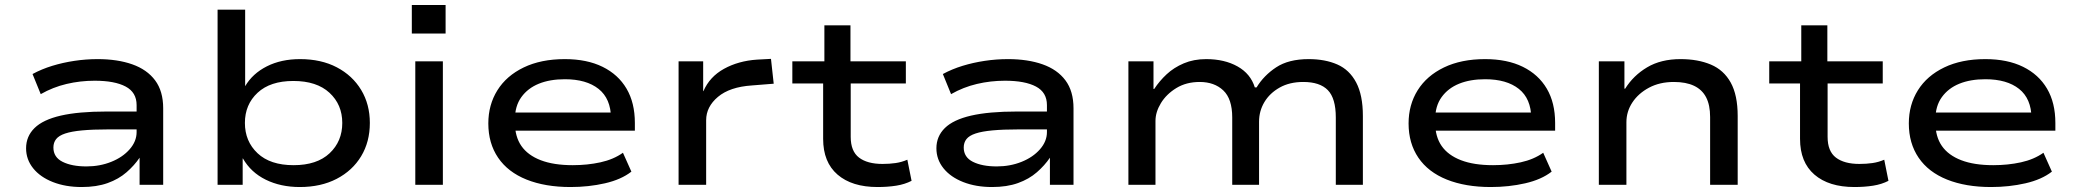

<svg xmlns="http://www.w3.org/2000/svg" viewBox="-20 -744 8361 773"><path d="M309 9Q244 9 193 -11Q142 -31 113.5 -66.5Q85 -102 85 -147Q85 -195 119 -228.5Q153 -262 224.5 -278.5Q296 -295 409 -295H548V-223H415Q353 -223 310.5 -219Q268 -215 242.5 -206.5Q217 -198 206 -184Q195 -170 195 -150Q195 -111 232 -92.5Q269 -74 328 -74Q382 -74 428 -92.5Q474 -111 502 -143Q530 -175 530 -212V-321Q530 -372 486 -395.5Q442 -419 361 -419Q303 -419 248 -406Q193 -393 144 -365L111 -446Q148 -466 190.5 -479Q233 -492 279.5 -499Q326 -506 373 -506Q453 -506 512.5 -485Q572 -464 604.5 -420.5Q637 -377 637 -308V0H542V-108V-109Q521 -78 489.5 -50.5Q458 -23 413.5 -7Q369 9 309 9Z M1187 9Q1110 9 1050 -20.5Q990 -50 958 -106H957V0H856V-705H967V-397Q997 -448 1054.5 -477Q1112 -506 1188 -506Q1273 -506 1336 -473Q1399 -440 1434 -382Q1469 -324 1469 -249Q1469 -173 1434 -115Q1399 -57 1335.5 -24Q1272 9 1187 9ZM1162 -79Q1256 -79 1307 -127Q1358 -175 1358 -249Q1358 -323 1306.5 -370.5Q1255 -418 1161 -418Q1068 -418 1017 -370.5Q966 -323 966 -249Q966 -175 1017 -127Q1068 -79 1162 -79Z M1638 -609V-724H1774V-609ZM1652 0V-497H1763V0Z M2277 9Q2175 9 2100 -21Q2025 -51 1985.5 -109Q1946 -167 1946 -247Q1946 -322 1982.5 -380.5Q2019 -439 2088.5 -472.5Q2158 -506 2254 -506Q2343 -506 2406 -475Q2469 -444 2502.5 -387Q2536 -330 2536 -249V-218H2028V-291H2464L2440 -269Q2439 -347 2390 -386Q2341 -425 2254 -425Q2194 -425 2149.5 -407Q2105 -389 2079 -353Q2053 -317 2053 -263V-251Q2053 -194 2079 -156.5Q2105 -119 2157 -99Q2209 -79 2286 -79Q2345 -79 2397.5 -90.5Q2450 -102 2488 -129L2522 -53Q2481 -21 2415.5 -6Q2350 9 2277 9Z M2712 0V-497H2811V-377H2812Q2837 -435 2895 -467Q2953 -499 3028 -504L3084 -507L3095 -407L3007 -400Q2918 -394 2870.5 -354Q2823 -314 2823 -260V0Z M3513 9Q3410 9 3352 -41Q3294 -91 3294 -185V-408H3170V-497H3299V-642H3404V-497H3627V-408H3405V-193Q3405 -135 3438.5 -109.5Q3472 -84 3533 -84Q3561 -84 3585.5 -87.5Q3610 -91 3633 -101L3650 -16Q3623 -2 3588.5 3.5Q3554 9 3513 9Z M3974 9Q3909 9 3858 -11Q3807 -31 3778.5 -66.5Q3750 -102 3750 -147Q3750 -195 3784 -228.5Q3818 -262 3889.5 -278.5Q3961 -295 4074 -295H4213V-223H4080Q4018 -223 3975.5 -219Q3933 -215 3907.5 -206.5Q3882 -198 3871 -184Q3860 -170 3860 -150Q3860 -111 3897 -92.5Q3934 -74 3993 -74Q4047 -74 4093 -92.5Q4139 -111 4167 -143Q4195 -175 4195 -212V-321Q4195 -372 4151 -395.5Q4107 -419 4026 -419Q3968 -419 3913 -406Q3858 -393 3809 -365L3776 -446Q3813 -466 3855.5 -479Q3898 -492 3944.5 -499Q3991 -506 4038 -506Q4118 -506 4177.5 -485Q4237 -464 4269.5 -420.5Q4302 -377 4302 -308V0H4207V-108V-109Q4186 -78 4154.5 -50.5Q4123 -23 4078.5 -7Q4034 9 3974 9Z M4523 0V-497H4624V-386H4627Q4648 -418 4677 -445Q4706 -472 4746 -489Q4786 -506 4836 -506Q4910 -506 4962.5 -476.5Q5015 -447 5032 -392H5039Q5068 -440 5118 -473Q5168 -506 5249 -506Q5315 -506 5364 -484.5Q5413 -463 5440 -412Q5467 -361 5467 -277V0H5358V-271Q5358 -348 5326 -381Q5294 -414 5227 -414Q5172 -414 5132 -391.5Q5092 -369 5070.5 -333Q5049 -297 5049 -254V0H4941V-271Q4941 -346 4905 -380Q4869 -414 4810 -414Q4756 -414 4716 -389.5Q4676 -365 4654 -329Q4632 -293 4632 -257V0Z M5982 9Q5880 9 5805 -21Q5730 -51 5690.5 -109Q5651 -167 5651 -247Q5651 -322 5687.5 -380.5Q5724 -439 5793.5 -472.5Q5863 -506 5959 -506Q6048 -506 6111 -475Q6174 -444 6207.5 -387Q6241 -330 6241 -249V-218H5733V-291H6169L6145 -269Q6144 -347 6095 -386Q6046 -425 5959 -425Q5899 -425 5854.5 -407Q5810 -389 5784 -353Q5758 -317 5758 -263V-251Q5758 -194 5784 -156.5Q5810 -119 5862 -99Q5914 -79 5991 -79Q6050 -79 6102.5 -90.5Q6155 -102 6193 -129L6227 -53Q6186 -21 6120.5 -6Q6055 9 5982 9Z M6417 0V-497H6520V-387H6523Q6556 -440 6611.5 -473Q6667 -506 6746 -506Q6816 -506 6868 -484Q6920 -462 6948 -411.5Q6976 -361 6976 -277V0H6865V-273Q6865 -321 6849 -352Q6833 -383 6800.5 -398.5Q6768 -414 6719 -414Q6662 -414 6619 -391Q6576 -368 6552 -331.5Q6528 -295 6528 -252V0Z M7446 9Q7343 9 7285 -41Q7227 -91 7227 -185V-408H7103V-497H7232V-642H7337V-497H7560V-408H7338V-193Q7338 -135 7371.5 -109.5Q7405 -84 7466 -84Q7494 -84 7518.5 -87.5Q7543 -91 7566 -101L7583 -16Q7556 -2 7521.5 3.5Q7487 9 7446 9Z M7996 9Q7894 9 7819 -21Q7744 -51 7704.5 -109Q7665 -167 7665 -247Q7665 -322 7701.5 -380.5Q7738 -439 7807.5 -472.5Q7877 -506 7973 -506Q8062 -506 8125 -475Q8188 -444 8221.5 -387Q8255 -330 8255 -249V-218H7747V-291H8183L8159 -269Q8158 -347 8109 -386Q8060 -425 7973 -425Q7913 -425 7868.5 -407Q7824 -389 7798 -353Q7772 -317 7772 -263V-251Q7772 -194 7798 -156.5Q7824 -119 7876 -99Q7928 -79 8005 -79Q8064 -79 8116.5 -90.5Q8169 -102 8207 -129L8241 -53Q8200 -21 8134.5 -6Q8069 9 7996 9Z"/></svg>

Font: Nunito Sans 7pt Expanded Medium
Style: Regular
Weight: 500
Width: 7
Designer: Vernon Adams
Foundry: Vernon Adams
Version: Version 3.101;gftools[0.9.27]